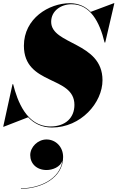

<svg xmlns="http://www.w3.org/2000/svg" viewBox="-46 -780 733 1197"><path d="M-22.5 10 129.5 -49C166 -10.5 213.5 15 278 15C459 15 593 -140 593 -280C593 -520 273 -499.5 273 -644C273 -712.5 334 -753.5 400 -753.5C515.5 -753.5 575 -645 606 -515H610L667 -760H663.5L519.5 -706C486.5 -739.5 444 -760 390 -760C259 -760 103 -665 103 -495C103 -245 418 -310.5 418 -126C418 -47.5 364 8.5 268 8.5C120 8.5 62 -151 36 -255H32L-26 10ZM142.5 187C142.5 239.5 182 280 244.5 280C281 280 330 262 343 221.5C328.5 336.5 200 394 84.5 394V397C208.5 397 347.5 331 347.5 199C347.5 133 299 89.5 244 89.5C189.5 89.5 142.5 137 142.5 187Z"/></svg>

Font: Bodoni* 48pt Fatface
Style: Italic
Weight: 900
Italic angle: -13°
Version: Version 2.3